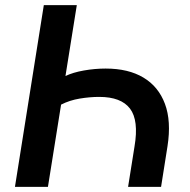

<svg xmlns="http://www.w3.org/2000/svg" viewBox="-20 -725 736 745"><path d="M38 0 150 -705H278L234 -430Q263 -444 305.5 -451.5Q348 -459 390 -459Q478 -459 536.5 -424Q595 -389 620 -322Q645 -255 630 -158L605 0H477L502 -157Q519 -258 484.5 -303.5Q450 -349 365 -349Q329 -349 289.5 -342.5Q250 -336 217 -319L166 0Z"/></svg>

Font: Nunito Sans 12pt
Style: Bold Italic
Weight: 700
Italic angle: -9°
Designer: Vernon Adams
Foundry: Vernon Adams
Version: Version 3.101;gftools[0.9.27]